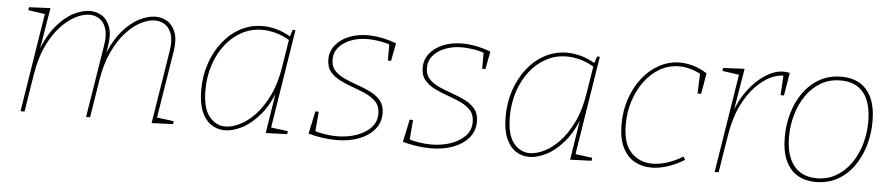

<svg xmlns="http://www.w3.org/2000/svg" viewBox="-37 -739 4449 957"><g transform="rotate(5 2188.0 -261.0)"><path d="M736 2 794 -361Q803 -414 792.5 -446.5Q782 -479 759.5 -494Q737 -509 709 -509Q676 -509 638 -489.5Q600 -470 564 -430.5Q528 -391 499.5 -330.5Q471 -270 458 -187L428 0H408L466 -361Q475 -414 464.5 -446.5Q454 -479 431.5 -494Q409 -509 381 -509Q349 -509 311 -489.5Q273 -470 236.5 -430.5Q200 -391 171.5 -330.5Q143 -270 130 -187L100 0H80L160 -502L166 -492L75 -505L77 -520L184 -525L147 -302L142 -301Q174 -386 216 -435.5Q258 -485 302 -506.5Q346 -528 382 -528Q416 -528 443 -510.5Q470 -493 483 -456Q496 -419 486 -360L476 -298L470 -301Q502 -386 544 -435.5Q586 -485 630 -506.5Q674 -528 710 -528Q744 -528 771 -510.5Q798 -493 811 -456Q824 -419 814 -360L759 -19L752 -29L845 -17L843 -2Z M1102 6Q1065 6 1034.5 -14Q1004 -34 986 -76Q968 -118 968 -185Q968 -255 989 -317Q1010 -379 1047.5 -426.5Q1085 -474 1136 -501Q1187 -528 1247 -528Q1279 -528 1315 -518.5Q1351 -509 1391 -485L1383 -482L1396 -522H1410L1330 -19L1323 -29L1416 -17L1414 -2L1307 2L1342 -220L1348 -221Q1319 -141 1276 -90.5Q1233 -40 1187 -17Q1141 6 1102 6ZM1103 -13Q1136 -13 1175 -32Q1214 -51 1251 -90Q1288 -129 1317.5 -190Q1347 -251 1360 -335L1383 -479L1388 -467Q1351 -489 1315.5 -499Q1280 -509 1246 -509Q1190 -509 1143 -483.5Q1096 -458 1061.5 -413.5Q1027 -369 1008 -310.5Q989 -252 989 -186Q989 -95 1022.5 -54Q1056 -13 1103 -13Z M1660 6Q1628 6 1591.5 1Q1555 -4 1520 -14L1544 -127H1561L1552 -19L1547 -30Q1574 -22 1604 -17.5Q1634 -13 1661 -13Q1712 -13 1757 -28Q1802 -43 1830 -72Q1858 -101 1858 -143Q1858 -179 1838.5 -200.5Q1819 -222 1788 -236.5Q1757 -251 1722 -263Q1687 -275 1656 -290.5Q1625 -306 1605.5 -329.5Q1586 -353 1586 -391Q1586 -432 1611 -463Q1636 -494 1678 -511Q1720 -528 1772 -528Q1806 -528 1842 -521Q1878 -514 1915 -500L1898 -411H1882V-500L1889 -489Q1858 -500 1827.5 -504.5Q1797 -509 1772 -509Q1727 -509 1689.5 -494.5Q1652 -480 1629.5 -454Q1607 -428 1607 -392Q1607 -358 1626.5 -337Q1646 -316 1677 -302Q1708 -288 1743 -276Q1778 -264 1809 -248.5Q1840 -233 1859.5 -209Q1879 -185 1879 -146Q1879 -101 1851.5 -67Q1824 -33 1774.5 -13.5Q1725 6 1660 6Z M2132 6Q2100 6 2063.5 1Q2027 -4 1992 -14L2016 -127H2033L2024 -19L2019 -30Q2046 -22 2076 -17.5Q2106 -13 2133 -13Q2184 -13 2229 -28Q2274 -43 2302 -72Q2330 -101 2330 -143Q2330 -179 2310.5 -200.5Q2291 -222 2260 -236.5Q2229 -251 2194 -263Q2159 -275 2128 -290.5Q2097 -306 2077.5 -329.5Q2058 -353 2058 -391Q2058 -432 2083 -463Q2108 -494 2150 -511Q2192 -528 2244 -528Q2278 -528 2314 -521Q2350 -514 2387 -500L2370 -411H2354V-500L2361 -489Q2330 -500 2299.5 -504.5Q2269 -509 2244 -509Q2199 -509 2161.5 -494.5Q2124 -480 2101.5 -454Q2079 -428 2079 -392Q2079 -358 2098.5 -337Q2118 -316 2149 -302Q2180 -288 2215 -276Q2250 -264 2281 -248.5Q2312 -233 2331.5 -209Q2351 -185 2351 -146Q2351 -101 2323.5 -67Q2296 -33 2246.5 -13.5Q2197 6 2132 6Z M2625 6Q2588 6 2557.5 -14Q2527 -34 2509 -76Q2491 -118 2491 -185Q2491 -255 2512 -317Q2533 -379 2570.5 -426.5Q2608 -474 2659 -501Q2710 -528 2770 -528Q2802 -528 2838 -518.5Q2874 -509 2914 -485L2906 -482L2919 -522H2933L2853 -19L2846 -29L2939 -17L2937 -2L2830 2L2865 -220L2871 -221Q2842 -141 2799 -90.5Q2756 -40 2710 -17Q2664 6 2625 6ZM2626 -13Q2659 -13 2698 -32Q2737 -51 2774 -90Q2811 -129 2840.5 -190Q2870 -251 2883 -335L2906 -479L2911 -467Q2874 -489 2838.5 -499Q2803 -509 2769 -509Q2713 -509 2666 -483.5Q2619 -458 2584.5 -413.5Q2550 -369 2531 -310.5Q2512 -252 2512 -186Q2512 -95 2545.5 -54Q2579 -13 2626 -13Z M3236 6Q3189 6 3151.5 -15Q3114 -36 3092 -81Q3070 -126 3070 -197Q3070 -265 3090.5 -325Q3111 -385 3147 -430.5Q3183 -476 3231 -502Q3279 -528 3334 -528Q3366 -528 3401 -518Q3436 -508 3470 -486L3452 -382H3434L3438 -488L3442 -479Q3385 -509 3332 -509Q3280 -509 3236 -484Q3192 -459 3159.5 -415Q3127 -371 3109 -315.5Q3091 -260 3091 -198Q3091 -101 3133.5 -57.5Q3176 -14 3240 -14Q3275 -14 3314 -26.5Q3353 -39 3392 -63L3401 -47Q3359 -21 3316.5 -7.5Q3274 6 3236 6Z M3553 0 3633 -502 3639 -492 3548 -505 3550 -520 3657 -525 3620 -302 3616 -300Q3639 -368 3678 -419Q3717 -470 3763 -499Q3809 -528 3853 -528Q3870 -528 3883 -524L3864 -410H3847L3853 -516L3858 -508Q3827 -510 3789 -492Q3751 -474 3713.5 -435Q3676 -396 3646.5 -334.5Q3617 -273 3603 -187L3573 0Z M4143 -528Q4195 -528 4233.5 -505.5Q4272 -483 4293.5 -436.5Q4315 -390 4315 -318Q4315 -258 4298.5 -200Q4282 -142 4249.5 -95.5Q4217 -49 4169 -21.5Q4121 6 4058 6Q4008 6 3969 -16Q3930 -38 3908 -85Q3886 -132 3886 -205Q3886 -266 3902.5 -323.5Q3919 -381 3951.5 -427Q3984 -473 4032 -500.5Q4080 -528 4143 -528ZM4140 -509Q4084 -509 4040.5 -483.5Q3997 -458 3967.5 -415Q3938 -372 3922.5 -318Q3907 -264 3907 -208Q3907 -114 3947 -63.5Q3987 -13 4062 -13Q4117 -13 4160 -38.5Q4203 -64 4233 -107Q4263 -150 4278.5 -204Q4294 -258 4294 -315Q4294 -410 4255 -459.5Q4216 -509 4140 -509Z"/></g></svg>

Font: Bitter Thin
Style: Italic
Weight: 100
Italic angle: -9°
Designer: Sol Matas, and Bitter project Authors
Foundry: Sol Matas
Version: Version 2.002